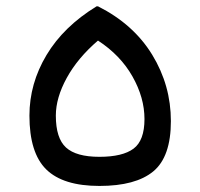

<svg xmlns="http://www.w3.org/2000/svg" viewBox="-20 -598 647 621"><path d="M75.2 -224.1Q75.2 -327.6 130.4 -419.9Q185.5 -512.2 292.5 -577.6H296.9Q412.1 -519.5 472.4 -420.7Q532.7 -321.8 532.7 -206.3Q532.7 -90.8 475.8 -43.7Q418.9 3.4 301.5 3.4Q184.1 3.4 129.6 -50Q75.2 -103.5 75.2 -224.1ZM160.6 -224.1Q160.6 -150.9 193.6 -120.8Q226.6 -90.8 301.5 -90.8Q376.5 -90.8 411.9 -117.2Q447.3 -143.6 447.3 -212.9Q447.3 -282.2 408.4 -350.8Q369.6 -419.4 296.9 -466.8Q231.4 -410.6 196 -346.2Q160.6 -281.7 160.6 -224.1Z"/></svg>

Font: Shahab
Style: Regular
Weight: 400
Designer: Mohammad Saleh Souzanchi
Foundry: http://font-store.ir
Version: Version:0.0.2;RFB:1.2.5;Building:2016-11-27 11:18:45.721916